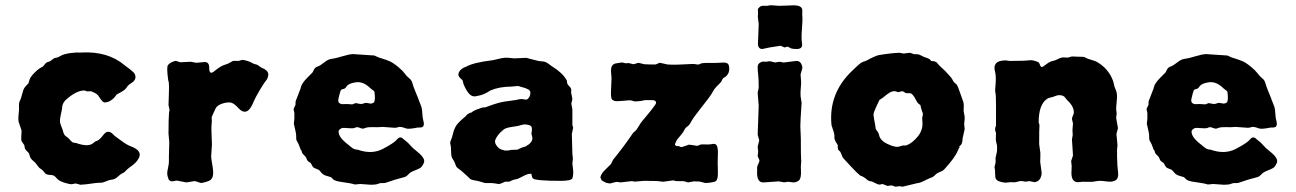

<svg xmlns="http://www.w3.org/2000/svg" viewBox="-20 -685 4868 721"><path d="M488.8 -395.5Q488.8 -383.8 476.1 -375L467.3 -369.1Q459.5 -363.8 455.1 -356Q450.2 -348.1 436.5 -340.3Q422.9 -333 419.9 -331.1Q417 -329.1 415.5 -326.7Q407.2 -313 388.2 -303.2Q381.3 -302.2 375 -300.3Q368.7 -298.3 358.9 -311.5Q349.1 -324.7 348.1 -327.1Q339.4 -335.9 325.2 -340.8Q324.2 -342.8 316.4 -342.3Q308.6 -341.8 307.6 -341.8Q305.7 -341.8 301.8 -343.8Q297.9 -345.7 294.9 -345.2Q265.1 -344.2 226.1 -309.1Q212.9 -295.9 212.9 -275.9Q205.1 -241.7 205.1 -231.9Q205.1 -222.2 210 -210.9Q214.8 -200.2 216.8 -191.9Q219.7 -178.7 227.5 -173.3Q235.8 -168.5 241.7 -161.1Q247.1 -154.3 251.5 -151.4Q255.9 -148.4 266.1 -147.9Q312.5 -131.3 331.1 -148.4Q337.4 -154.3 341.3 -155.3Q344.7 -156.2 346.7 -157.2Q355.5 -162.1 365.7 -175.3Q375.5 -188.5 382.8 -189.9Q389.6 -190.9 394.5 -188.5Q399.4 -186 405.3 -180.2Q410.2 -174.8 413.1 -172.9Q416 -170.9 436.5 -155.8Q457 -140.6 469.7 -136.2Q517.1 -119.1 500.5 -89.8Q495.1 -80.1 489.3 -74.7Q483.4 -69.3 479 -65.4Q474.6 -61.5 467.8 -57.1Q460.9 -51.8 458.5 -49.8Q456.1 -47.9 452.6 -43.9Q446.3 -36.6 439.9 -34.2Q433.1 -31.7 422.4 -21.5Q411.6 -11.7 401.4 -10.7Q390.6 -9.8 378.9 -4.4Q367.2 1 359.4 1L341.8 2Q293.9 8.8 282.2 8.8L264.2 3.9L249 6.8Q240.2 6.8 220.2 0.5Q200.2 -5.9 191.4 -17.1Q183.1 -27.8 172.4 -27.8Q153.3 -27.8 147.5 -36.6Q141.6 -45.4 134.8 -49.8Q127.9 -53.7 126 -56.6Q124 -59.6 120.1 -64Q116.2 -68.8 114.7 -71.3Q113.3 -73.7 103 -82.5Q92.8 -91.3 91.3 -101.1Q89.4 -110.8 81.5 -117.2Q73.7 -124 72.8 -131.3Q71.8 -138.7 70.8 -140.6Q69.8 -142.6 65.9 -147.9Q62 -152.8 60.5 -156.7Q59.1 -160.6 60.1 -175.3Q61 -189.9 61 -194.8L49.8 -228Q48.8 -236.8 48.8 -241.2L50.8 -267.1Q51.8 -270 51.3 -285.2Q50.8 -300.3 54.7 -306.6Q58.6 -313 63 -331.1Q67.4 -349.1 72.3 -356Q77.1 -362.8 86.9 -372.1Q87.9 -375 90.8 -385.3Q93.8 -395.5 107.4 -409.7Q121.1 -423.8 129.4 -428.7Q137.7 -433.6 141.1 -435.1Q143.1 -437 148.4 -443.8Q153.8 -450.7 160.6 -452.6Q167 -454.1 168.9 -455.6Q170.9 -457 175.8 -460.9Q180.7 -464.8 183.6 -466.3Q186.5 -467.8 191.9 -468.3Q197.3 -468.8 208.5 -475.6Q219.7 -482.4 245.6 -485.8Q271 -488.8 276.4 -487.8Q281.7 -486.8 284.2 -487.8Q385.3 -493.7 449.2 -439Q460 -431.6 466.3 -426.3Q472.7 -420.9 480.5 -414.1Q488.3 -407.2 488.8 -395.5Z M614.7 -114.3 615.7 -150.9 612.8 -183.1Q612.8 -240.7 614.7 -261.2L616.7 -272L612.8 -290Q612.8 -295.9 614.3 -336.9Q615.7 -377.9 611.8 -382.8Q605 -432.1 610.4 -439.9Q615.7 -447.3 626.5 -452.1Q637.2 -457 641.6 -456.1Q646 -455.1 650.9 -453.1Q655.8 -451.2 657.7 -451.2L696.8 -453.1L716.8 -449.2L748.5 -452.1Q765.6 -452.1 765.6 -431.6Q765.6 -411.1 772.9 -412.1Q777.3 -411.1 787.1 -419.4Q807.1 -436 821.8 -440.9Q836.4 -445.3 843.3 -449.7Q850.6 -454.1 853.5 -455.6Q856.4 -457 864.7 -456.5Q872.6 -456.1 875 -456.1L889.6 -460Q890.6 -460.9 904.3 -457.5Q918 -454.1 925.8 -449.2Q933.6 -444.3 938.5 -443.8Q943.4 -442.9 944.3 -442.4Q945.8 -441.9 947.8 -440.4Q949.7 -439 951.7 -438Q953.6 -437 955.1 -435.5Q957 -434.1 959 -432.6Q964.4 -429.2 968.8 -427.7Q973.6 -426.3 975.6 -423.8Q989.7 -415 987.3 -401.9Q984.9 -388.7 980 -383.8Q975.1 -378.9 957.5 -350.1Q939.9 -321.3 929.2 -295.9Q918 -270 903.8 -266.1Q889.6 -262.7 875 -279.3Q860.4 -295.9 848.6 -299.3Q836.9 -302.7 815.9 -296.4Q794.9 -290 788.6 -275.9Q776.4 -250 775.4 -246.6Q774.4 -243.2 775.4 -235.4Q775.9 -227.5 774.4 -216.8Q772.9 -207 775.9 -142.1L772.9 -97.2Q772.9 -91.3 778.8 -56.2Q784.7 -21 771 -9.8Q765.1 -3.9 737.8 2Q734.4 2.9 724.6 -1Q714.8 -4.9 710.9 -4.9L679.7 0L645 -6.8Q641.1 -6.8 629.9 -4.4Q618.7 -2 612.8 -12.2Q607.9 -25.4 607.9 -33.2Q607.9 -41 611.3 -56.2Q614.7 -71.3 614.3 -78.6Q613.8 -85.9 614.3 -96.7Q614.7 -107.4 614.7 -114.3Z M1082.5 -275.9 1089.8 -292V-299.3Q1089.8 -303.7 1090.8 -306.2L1106.9 -348.1Q1108.9 -352.1 1109.9 -357.4Q1112.8 -372.1 1134.8 -394L1152.8 -412.1Q1154.8 -414.1 1158.7 -422.9Q1162.6 -431.6 1172.4 -435.1Q1182.6 -438.5 1194.3 -448.2Q1206.5 -458 1213.9 -460.9Q1221.2 -463.9 1230.5 -464.8Q1239.7 -465.8 1265.6 -473.6Q1291.5 -481.4 1305.7 -481.9L1348.6 -479Q1384.8 -477.1 1385.7 -476.6Q1401.9 -468.3 1416 -464.8Q1429.2 -460.9 1442.9 -455.1Q1456.5 -449.2 1474.1 -434.6Q1491.7 -419.9 1498 -411.1Q1507.8 -397.9 1516.6 -391.1Q1525.4 -384.8 1528.8 -372.6Q1531.7 -360.4 1540.5 -339.8Q1549.3 -319.3 1550.8 -314.5Q1551.8 -310.1 1555.7 -301.3Q1559.6 -292.5 1562.5 -283.7Q1564.9 -275.4 1565.9 -259.8Q1566.9 -244.1 1567.9 -240.2Q1568.8 -236.8 1569.3 -233.9Q1569.8 -231 1570.8 -227.1Q1571.8 -223.1 1571.8 -220.2Q1571.8 -206.1 1557.1 -206.1H1548.8Q1514.6 -199.2 1505.4 -202.6Q1484.4 -210.4 1477.1 -208Q1469.2 -205.1 1462.9 -205.1L1422.9 -208Q1419.4 -209 1410.6 -208Q1401.9 -207 1382.3 -207.5Q1362.8 -208 1356.9 -206.1L1344.7 -202.1Q1339.4 -201.2 1330.6 -205.1Q1321.8 -209 1314.5 -206.1Q1309.6 -202.1 1291 -203.6Q1272.5 -205.1 1267.1 -204.6Q1261.7 -204.1 1256.3 -199.7Q1251 -195.3 1251.5 -190.9Q1251.5 -171.9 1276.9 -150.4Q1302.2 -128.9 1308.6 -126Q1314.5 -123 1322.8 -123Q1376 -104 1418 -126Q1460 -147.9 1471.2 -161.6Q1482.4 -175.8 1495.1 -162.6Q1498 -159.7 1505.4 -154.3Q1512.7 -148.9 1519.5 -140.6Q1528.3 -129.9 1545.9 -116.2Q1582.5 -87.4 1569.8 -69.8Q1564.5 -57.6 1556.2 -53.2Q1547.9 -48.8 1534.2 -43.5Q1520.5 -38.1 1514.2 -30.8Q1507.8 -23.9 1503.9 -22Q1500 -20 1481 -15.1Q1461.9 -10.3 1447.3 -4.9Q1432.6 0.5 1426.3 2Q1419.4 2.9 1413.6 2.4Q1407.2 2 1399.4 5.4Q1391.6 8.8 1373 8.8L1332.5 5.9L1312.5 7.8Q1297.9 2.9 1267.1 -1Q1236.3 -4.9 1230.5 -12.2Q1224.6 -19 1222.2 -20Q1219.7 -21 1207 -24.4Q1194.3 -27.8 1188 -35.2Q1181.6 -43 1179.2 -45.4Q1177.2 -47.9 1168.5 -50.8Q1159.7 -53.7 1156.7 -56.6Q1153.8 -59.6 1151.4 -64.5Q1148.9 -69.8 1146.5 -73.2Q1133.8 -79.6 1131.8 -87.4Q1129.9 -95.2 1121.6 -102.5Q1112.8 -109.9 1112.8 -119.1Q1108.9 -120.6 1105.5 -132.8Q1101.6 -144.5 1097.2 -151.4Q1092.8 -158.2 1092.3 -163.1Q1091.8 -168 1092.3 -173.8Q1092.8 -179.7 1088.9 -196.3Q1085 -212.9 1083.5 -220.2L1085.4 -240.2V-261.2Q1082.5 -272.9 1082.5 -275.9ZM1387.7 -313.5V-324.2Q1386.7 -340.8 1384.8 -342.8Q1382.8 -344.7 1378.4 -347.7Q1374 -350.6 1371.6 -353Q1344.7 -379.9 1316.4 -376Q1288.1 -372.1 1280.3 -358.9Q1276.4 -352.5 1270.5 -351.1Q1264.6 -350.1 1261.7 -348.1Q1258.8 -345.7 1256.3 -335.9Q1254.4 -326.2 1252.4 -320.3Q1247.6 -304.2 1253.4 -298.8Q1259.8 -293 1270 -293.9Q1279.8 -294.9 1290.5 -293.9Q1301.3 -293 1302.7 -293L1315.9 -297.9L1331.5 -294.9Q1336.4 -293.5 1343.8 -295.9Q1350.6 -298.8 1355 -298.8L1372.6 -295.9Q1385.3 -297.9 1386.2 -304.7Q1387.7 -311 1387.7 -313.5Z M1953.1 -311Q1961.9 -309.1 1968.8 -323.2Q1971.7 -328.1 1971.7 -336.9Q1971.7 -345.7 1961.9 -350.1Q1952.1 -355 1941.9 -357.4Q1931.6 -359.9 1929.2 -361.3Q1926.8 -362.8 1915.5 -361.3Q1904.3 -359.9 1902.3 -359.9Q1855.5 -359.9 1821.3 -345.2Q1801.3 -331.5 1783.2 -327.1Q1765.6 -322.3 1758.3 -323.2Q1738.3 -326.2 1720.7 -369.1L1717.3 -382.8Q1715.3 -385.7 1710.4 -389.6Q1705.6 -393.6 1702.6 -399.4Q1699.7 -405.3 1703.6 -414.1Q1710 -427.7 1731.4 -435.1Q1758.3 -450.2 1830.6 -459Q1836.4 -460 1856 -464.8Q1875.5 -469.7 1891.1 -467.8Q1906.7 -465.8 1910.6 -465.8L1956.5 -467.8Q1958.5 -467.8 1980.5 -461.4Q2002.4 -455.1 2015.6 -454.6Q2028.8 -454.1 2039.1 -445.8Q2049.3 -438 2052.7 -436Q2091.8 -412.1 2107.4 -384.8Q2109.4 -381.8 2109.4 -375.5Q2109.9 -369.1 2116.7 -362.3Q2123.5 -355.5 2124.5 -351.6Q2125.5 -348.1 2125 -344.2Q2124.5 -340.3 2124.5 -338.9L2129.4 -313L2125.5 -295.9L2129.4 -273.9V-215.8L2132.3 -205.1L2127.4 -182.1L2129.4 -107.9L2131.3 -89.8L2129.4 -70.8Q2129.4 -68.8 2131.8 -49.8Q2134.3 -30.8 2129.4 -15.1Q2124.5 -6.3 2088.4 -5.9Q1993.7 -5.9 1982.4 -14.2Q1977.5 -17.1 1975.6 -32.2Q1962.9 -33.7 1945.3 -23.9Q1927.2 -14.2 1920.4 -12.2Q1911.1 -12.2 1892.6 -2.9Q1884.8 -2.9 1877.4 -2.9Q1857.9 6.8 1851.6 5.9L1839.8 3.9Q1828.6 2 1816.4 2.4Q1804.2 2.9 1799.8 2Q1795.4 1 1786.6 -2Q1776.9 -5.4 1763.7 -7.3Q1750.5 -9.3 1745.6 -13.2Q1740.7 -17.1 1734.9 -23.4Q1729 -29.3 1725.1 -32.2Q1722.2 -35.2 1715.3 -41Q1709 -46.9 1702.6 -50.8Q1696.8 -55.2 1694.8 -57.6Q1692.9 -60.1 1690.4 -66.9Q1688.5 -73.2 1687 -76.2Q1685.5 -79.1 1682.1 -84.5Q1678.7 -89.8 1676.3 -95.7Q1673.8 -101.6 1673.3 -132.8L1670.4 -148.9Q1670.4 -151.9 1673.8 -159.7Q1677.2 -167 1681.2 -183.6Q1685.1 -200.2 1692.9 -212.9Q1701.2 -226.1 1729.5 -249Q1731.9 -254.4 1740.2 -258.8Q1748.5 -263.2 1752.4 -263.2Q1753.9 -267.6 1773.4 -274.9Q1792.5 -282.2 1795.9 -281.7Q1799.3 -281.2 1803.2 -282.2Q1807.1 -283.2 1819.8 -288.1Q1832.5 -293 1847.7 -297.4Q1862.8 -301.8 1876 -303.7Q1890.1 -306.2 1903.8 -307.6Q1917.5 -309.1 1924.3 -311Q1931.2 -313 1938 -313Q1944.8 -313 1953.1 -311ZM1933.6 -214.4Q1929.2 -212.9 1924.3 -211.9Q1919.4 -210.9 1902.8 -208.5Q1886.2 -206.1 1879.4 -203.1Q1871.6 -200.2 1859.9 -188.5Q1848.1 -176.8 1841.8 -164.1Q1835 -152.3 1843.8 -139.6Q1852.1 -127 1862.8 -123.5Q1873.5 -120.1 1876 -119.6Q1878.4 -119.1 1881.3 -119.6Q1884.3 -120.1 1889.2 -120.1Q1894 -120.1 1898.4 -122.1Q1922.4 -123 1923.3 -123L1937.5 -129.9L1949.2 -133.8Q1953.6 -133.8 1956.5 -136.7Q1959.5 -139.6 1962.4 -140.6Q1965.3 -142.1 1966.8 -143.6Q1968.3 -145 1972.2 -148.9Q1976.1 -152.8 1978.5 -159.7Q1980.5 -167 1978 -173.8Q1975.6 -180.7 1975.6 -183.6Q1975.6 -186.5 1977.1 -193.4Q1978.5 -200.2 1976.6 -207Q1974.6 -213.9 1962.9 -216.3Q1951.2 -218.8 1944.8 -217.3Q1938.5 -215.8 1933.6 -214.4Z M2523.9 -136.2H2529.3Q2531.2 -135.7 2534.7 -133.8Q2538.1 -131.8 2540.5 -132.8L2562.5 -140.1Q2565.4 -143.1 2581.1 -140.1Q2596.7 -137.2 2598.6 -137.2L2610.4 -142.1Q2615.2 -143.1 2628.9 -142.6Q2642.6 -142.1 2648.4 -143.1L2660.6 -145Q2662.1 -145 2667.5 -143.1Q2677.2 -136.2 2675.8 -105.5Q2674.3 -74.7 2675.8 -41Q2677.2 -7.3 2664.6 -2.9Q2641.6 2.9 2627.4 2L2612.3 -2Q2608.4 -3.9 2585.4 -3.9L2563.5 0Q2548.8 -4.9 2544.4 -4.9H2521.5Q2515.1 -4.9 2509.3 -7.8L2473.1 -2.9Q2468.3 -2 2458.5 -3.9Q2448.7 -5.9 2397.5 -5.9L2363.3 -2.9L2353.5 -4.9L2309.6 0Q2307.6 0 2301.3 -1.5Q2294.9 -2.9 2284.2 0.5Q2273.4 3.9 2270.5 3.9Q2267.6 3.9 2262.7 2.9Q2257.8 2 2252.9 0Q2248.5 -2 2247.6 -2.9Q2246.6 -3.9 2241.7 -6.3Q2237.3 -8.8 2237.8 -10.7Q2238.3 -12.7 2235.8 -15.6Q2233.4 -19 2235.4 -22Q2238.3 -34.2 2254.9 -49.8Q2271.5 -65.4 2273.4 -67.9Q2275.4 -70.3 2277.8 -76.2Q2280.3 -82 2282.2 -85Q2324.7 -137.2 2357.4 -186Q2359.4 -188 2365.2 -192.9Q2371.1 -197.8 2379.4 -212.4Q2387.2 -226.6 2407.2 -249Q2426.8 -272.5 2430.7 -278.3Q2434.6 -284.2 2438 -288.1Q2448.7 -300.3 2439 -307.1Q2435.5 -309.1 2425.8 -309.1H2402.3Q2382.8 -304.2 2363.3 -304.2L2349.1 -308.1Q2347.2 -309.1 2317.4 -306.2L2301.8 -305.2H2293.9Q2286.6 -305.2 2279.3 -310.1Q2273.4 -315.9 2274.4 -340.8L2276.4 -392.1L2274.4 -418Q2274.4 -434.1 2280.3 -440.4Q2286.1 -446.8 2298.3 -447.8Q2310.5 -449.2 2313.5 -450.2Q2316.4 -451.2 2323.7 -448.7Q2331.1 -446.3 2340.3 -448.2L2359.4 -443.8L2377.4 -449.2L2399.4 -443.8L2421.4 -442.9H2442.4Q2454.1 -448.7 2458.5 -449.2L2486.3 -442.9Q2517.1 -440.9 2550.8 -443.4Q2584.5 -445.8 2592.3 -443.8Q2604 -440.9 2609.4 -445.3Q2615.2 -449.2 2643.6 -448.7Q2670.9 -448.2 2687.5 -449.7Q2704.1 -451.2 2710.9 -447.3Q2717.8 -443.4 2718.3 -431.6Q2720.7 -403.8 2696.3 -392.1Q2693.4 -389.2 2690.4 -382.3Q2687.5 -375.5 2678.2 -367.2Q2663.1 -353.5 2655.8 -338.9Q2647.9 -323.7 2615.2 -283.2Q2582.5 -242.2 2575.7 -228.5Q2568.8 -214.8 2561 -210Q2553.7 -205.1 2549.3 -195.8Q2544.9 -187 2536.1 -176.8Q2527.3 -167 2525.4 -164.1Q2523.4 -161.1 2521 -157.7Q2518.6 -154.3 2518.1 -152.3Q2517.6 -150.4 2515.6 -146Q2513.7 -142.1 2515.6 -140.1Q2518.6 -136.2 2523.9 -136.2Z M2986.3 -324.2 2990.2 -298.8Q2985.4 -228 2985.4 -210.9L2987.3 -166Q2987.3 -95.7 2988.3 -88.9Q2989.3 -82 2988.3 -72.3Q2987.3 -62.5 2987.3 -59.1Q2987.3 -56.2 2987.8 -45.4Q2989.3 -15.1 2980 -7.3Q2970.7 0 2959 0L2943.4 -2Q2939.9 -2.9 2936 -2Q2932.1 -1 2927.7 -0.5Q2923.3 0 2915 -2Q2907.2 -3.9 2904.3 -3.9L2862.3 -1Q2859.4 -1 2848.1 0Q2820.3 2 2823.2 -44.9V-58.1Q2823.2 -60.1 2828.1 -70.3Q2833 -80.6 2831.5 -84.5Q2830.1 -87.9 2828.1 -91.8Q2826.2 -95.7 2825.2 -99.1L2827.1 -115.2L2825.2 -133.8L2831.1 -158.2L2825.2 -179.2L2829.1 -288.1L2825.2 -336.9L2829.1 -355Q2829.1 -391.6 2827.1 -405.3Q2825.2 -418.9 2825.2 -433.6Q2825.2 -448.2 2842.8 -453.6Q2844.2 -454.1 2849.1 -453.6Q2854 -453.1 2856 -453.1L2869.1 -455.1Q2872.6 -455.1 2879.4 -453.1Q2886.2 -451.2 2889.2 -450.7Q2892.1 -450.2 2898.4 -451.7Q2904.8 -453.1 2908.2 -453.1L2922.4 -450.2Q2924.3 -450.2 2969.2 -456.1Q2982.4 -457 2988.3 -446.3Q2994.1 -435.5 2992.7 -428.2Q2991.2 -420.9 2988.8 -414.1Q2986.3 -407.2 2986.3 -403.3Q2986.3 -399.4 2987.8 -386.7Q2989.3 -374 2987.3 -356.4Q2985.4 -338.9 2986.3 -324.2ZM2843.8 -663.1H2858.4Q2864.3 -663.1 2867.7 -664.6Q2871.1 -666 2886.2 -664.6Q2901.4 -663.1 2905.3 -663.1L2960 -665Q2991.2 -665 2992.7 -647.9Q2993.2 -643.1 2992.7 -636.7Q2992.2 -630.4 2993.2 -620.6Q2994.1 -610.8 2991.7 -580.6Q2989.3 -550.3 2990.2 -537.1L2992.2 -517.1Q2992.2 -501 2972.2 -501Q2952.1 -501 2946.3 -505.4Q2940.4 -509.8 2937 -509.8L2926.3 -506.8L2911.1 -513.2L2870.1 -506.8L2842.8 -501Q2826.2 -501 2826.2 -522L2827.1 -540L2829.1 -595.2Q2829.1 -598.6 2827.1 -611.3Q2825.2 -624 2826.2 -628.9Q2827.1 -633.8 2826.2 -643.6Q2825.2 -653.3 2829.1 -654.8Q2835.4 -663.1 2843.8 -663.1Z M3423.8 2.9 3369.6 16.1 3357.9 14.2 3342.8 16.1 3328.6 11.2 3312.5 13.2 3293.9 5.9Q3292 5.9 3286.1 7.8Q3280.3 9.8 3267.6 2.9Q3255.4 -3.9 3248.5 -4.4Q3241.7 -4.9 3234.9 -11.2Q3222.7 -22 3210 -25.9Q3200.2 -33.2 3174.8 -60.5Q3149.4 -87.9 3146 -91.8Q3143.1 -95.7 3140.1 -105Q3136.7 -113.3 3135.3 -115.2Q3133.8 -117.2 3132.3 -118.2Q3130.9 -119.1 3129.4 -120.6Q3126 -124 3126 -131.3V-140.1Q3112.3 -160.6 3113.3 -168.9Q3114.3 -179.7 3109.9 -192.4Q3105.5 -205.1 3102.5 -214.8Q3090.3 -334 3180.7 -419.9Q3205.6 -443.8 3211.9 -448.2Q3218.3 -452.6 3232.9 -457Q3266.1 -475.1 3279.8 -478Q3325.7 -485.8 3357.9 -486.8L3373.5 -483.9L3395.5 -486.8Q3397.5 -486.8 3400.4 -485.8Q3403.3 -484.9 3405.8 -483.9Q3408.7 -482.9 3411.1 -481.9Q3413.6 -481 3421.4 -481.4Q3429.2 -481.9 3439 -476.6Q3448.2 -471.2 3460.9 -467.3Q3473.1 -463.4 3476.6 -456.1Q3492.7 -455.1 3497.1 -450.7Q3501.5 -446.3 3504.9 -441.9Q3508.3 -437.5 3521 -426.3Q3533.2 -415 3536.1 -411.1Q3539.1 -407.2 3544.9 -401.4Q3553.7 -392.6 3557.1 -385.3Q3560.1 -377.9 3563.5 -375.5Q3566.9 -373 3572.8 -367.2Q3578.1 -358.4 3583 -342.8Q3589.8 -322.3 3594.7 -310.1Q3600.1 -297.9 3599.1 -284.7Q3598.6 -271 3598.6 -268.1L3602.5 -247.1V-237.8L3600.6 -219.2L3602.5 -200.2L3594.7 -165Q3594.7 -141.6 3582.5 -136.2L3583.5 -131.8Q3581.1 -129.4 3577.1 -120.1Q3566.4 -92.8 3524.9 -47.9Q3520.5 -43.5 3509.3 -39.1Q3497.6 -34.7 3491.2 -27.3Q3484.9 -20.5 3477.1 -18.1Q3469.7 -15.6 3454.1 -7.8Q3433.6 2.9 3423.8 2.9ZM3393.6 -335H3383.8Q3380.9 -335 3376.5 -338.4Q3372.1 -341.8 3369.1 -342.3Q3366.2 -342.8 3360.8 -340.8Q3355.5 -338.9 3353.5 -338.9Q3351.6 -338.9 3345.2 -341.3Q3338.9 -343.8 3330.1 -341.3Q3321.3 -338.9 3307.6 -328.1Q3294.9 -317.4 3290 -314.5Q3285.2 -312 3282.2 -309.1Q3280.3 -306.2 3270.5 -284.2Q3260.7 -262.2 3260.3 -257.8Q3259.8 -253.4 3262.2 -238.8Q3264.6 -224.1 3265.6 -221.2L3268.6 -201.2Q3269.5 -198.2 3274.4 -192.4Q3279.3 -186.5 3281.2 -177.7Q3285.2 -156.7 3314.5 -143.6Q3344.2 -129.9 3356.9 -134.8Q3369.6 -139.6 3376.5 -138.7Q3382.8 -138.2 3383.8 -139.2Q3406.7 -147.9 3426.8 -172.9Q3446.8 -197.8 3443.8 -228Q3442.9 -239.3 3442.9 -241.7L3445.8 -255.9Q3445.8 -259.3 3441.9 -269.5Q3438 -279.8 3436.5 -290Q3434.6 -292 3429.7 -295.4Q3424.8 -298.8 3418 -312.5Q3411.1 -326.7 3402.8 -333Q3401.4 -335 3393.6 -335Z M3887.2 -16.1Q3879.4 -2 3864.3 -1L3845.7 -4.9L3832 -2.9Q3828.1 -2.9 3821.8 -4.4Q3813 -6.3 3802.2 -2.9Q3791.5 0.5 3785.2 -0.5Q3778.3 -1 3776.4 -1L3754.4 1Q3732.4 -2 3724.6 -7.8Q3716.8 -13.7 3717.3 -25.9L3716.3 -46.9Q3716.3 -48.8 3715.3 -52.7Q3714.4 -56.6 3714.8 -59.6Q3715.3 -62 3717.3 -68.8Q3719.2 -75.2 3718.8 -82Q3718.3 -88.9 3718.3 -91.3L3723.1 -112.8Q3724.1 -114.7 3724.1 -125.5V-138.2L3720.2 -154.8Q3719.2 -158.7 3719.7 -169.9Q3720.2 -181.2 3720.2 -186Q3713.4 -199.7 3720.2 -212.9V-290Q3720.2 -327.1 3718.3 -335Q3716.3 -342.8 3717.3 -352.5Q3718.3 -361.3 3718.8 -370.1Q3720.7 -400.9 3716.8 -415Q3705.1 -456.1 3751.5 -458Q3754.4 -459 3761.7 -457.5Q3769 -456.1 3772.5 -456.1L3825.2 -457L3851.6 -459Q3857.9 -459 3868.7 -455.6Q3879.4 -452.1 3881.3 -449.7Q3883.3 -447.3 3885.7 -440.4Q3888.2 -433.6 3893.1 -433.1Q3894 -432.6 3905.8 -441.4Q3917.5 -450.2 3922.9 -452.6Q3928.2 -455.1 3935.1 -456.5Q3942.9 -458 3955.1 -464.4Q3967.3 -470.7 3978.5 -469.2Q3989.3 -468.3 3992.2 -469.2L4005.4 -473.1L4023.4 -472.2Q4050.3 -472.2 4053.2 -470.2Q4056.2 -468.8 4058.1 -467.8Q4060.1 -466.8 4062 -465.8Q4064 -464.8 4066.4 -463.9L4079.1 -460Q4092.3 -456.1 4098.1 -453.1Q4142.1 -428.2 4159.2 -382.8Q4161.1 -377.9 4163.1 -367.7Q4165 -357.4 4169.9 -347.7Q4176.8 -333 4173.8 -308.1Q4171.4 -283.2 4171.4 -274.9L4173.3 -258.3L4171.4 -242.2L4178.2 -204.1L4172.4 -181.2Q4172.4 -179.2 4174.8 -157.7Q4177.2 -136.7 4175.8 -132.8Q4174.3 -128.9 4174.8 -95.7Q4175.3 -62.5 4178.7 -36.1Q4183.6 3.4 4133.3 -3.9Q4111.3 -7.3 4099.1 -4.9Q4086.9 -2.9 4082.5 -2.4Q4078.1 -2 4060.5 -2.4Q4043 -2.9 4035.2 -1.5Q4003.9 3.9 4003.4 -34.7L4004.4 -61L4002.4 -80.1L4009.3 -101.1L4005.4 -161.1L4008.3 -178.2L4007.3 -196.8L4009.3 -221.2L4005.4 -237.8Q4005.4 -242.2 4008.3 -249Q4011.2 -255.9 4012.2 -258.8Q4015.1 -283.7 3987.3 -309.1Q3984.4 -312 3979.5 -318.8Q3974.6 -325.7 3964.4 -327.1Q3954.1 -329.1 3942.4 -324.2Q3930.7 -319.3 3922.9 -318.4Q3915.5 -316.9 3911.1 -313Q3880.4 -292 3880.4 -225.1Q3884.3 -216.8 3883.3 -210.9Q3882.3 -205.1 3882.3 -144L3886.2 -115.2Q3887.2 -114.3 3886.7 -97.7Q3886.2 -81.1 3886.2 -77.1Q3886.2 -73.2 3888.7 -58.6Q3891.1 -43.9 3891.6 -36.1Q3892.1 -28.3 3887.2 -16.1Z M4285.6 -275.9 4293 -292V-299.3Q4293 -303.7 4293.9 -306.2L4310.1 -348.1Q4312 -352.1 4313 -357.4Q4315.9 -372.1 4337.9 -394L4356 -412.1Q4357.9 -414.1 4361.8 -422.9Q4365.7 -431.6 4375.5 -435.1Q4385.7 -438.5 4397.5 -448.2Q4409.7 -458 4417 -460.9Q4424.3 -463.9 4433.6 -464.8Q4442.9 -465.8 4468.8 -473.6Q4494.6 -481.4 4508.8 -481.9L4551.8 -479Q4587.9 -477.1 4588.9 -476.6Q4605 -468.3 4619.1 -464.8Q4632.3 -460.9 4646 -455.1Q4659.7 -449.2 4677.2 -434.6Q4694.8 -419.9 4701.2 -411.1Q4710.9 -397.9 4719.7 -391.1Q4728.5 -384.8 4731.9 -372.6Q4734.9 -360.4 4743.7 -339.8Q4752.4 -319.3 4753.9 -314.5Q4754.9 -310.1 4758.8 -301.3Q4762.7 -292.5 4765.6 -283.7Q4768.1 -275.4 4769 -259.8Q4770 -244.1 4771 -240.2Q4772 -236.8 4772.5 -233.9Q4772.9 -231 4773.9 -227.1Q4774.9 -223.1 4774.9 -220.2Q4774.9 -206.1 4760.3 -206.1H4752Q4717.8 -199.2 4708.5 -202.6Q4687.5 -210.4 4680.2 -208Q4672.4 -205.1 4666 -205.1L4626 -208Q4622.6 -209 4613.8 -208Q4605 -207 4585.4 -207.5Q4565.9 -208 4560.1 -206.1L4547.9 -202.1Q4542.5 -201.2 4533.7 -205.1Q4524.9 -209 4517.6 -206.1Q4512.7 -202.1 4494.1 -203.6Q4475.6 -205.1 4470.2 -204.6Q4464.8 -204.1 4459.5 -199.7Q4454.1 -195.3 4454.6 -190.9Q4454.6 -171.9 4480 -150.4Q4505.4 -128.9 4511.7 -126Q4517.6 -123 4525.9 -123Q4579.1 -104 4621.1 -126Q4663.1 -147.9 4674.3 -161.6Q4685.5 -175.8 4698.2 -162.6Q4701.2 -159.7 4708.5 -154.3Q4715.8 -148.9 4722.7 -140.6Q4731.4 -129.9 4749 -116.2Q4785.6 -87.4 4772.9 -69.8Q4767.6 -57.6 4759.3 -53.2Q4751 -48.8 4737.3 -43.5Q4723.6 -38.1 4717.3 -30.8Q4710.9 -23.9 4707 -22Q4703.1 -20 4684.1 -15.1Q4665 -10.3 4650.4 -4.9Q4635.7 0.5 4629.4 2Q4622.6 2.9 4616.7 2.4Q4610.4 2 4602.5 5.4Q4594.7 8.8 4576.2 8.8L4535.6 5.9L4515.6 7.8Q4501 2.9 4470.2 -1Q4439.5 -4.9 4433.6 -12.2Q4427.7 -19 4425.3 -20Q4422.9 -21 4410.2 -24.4Q4397.5 -27.8 4391.1 -35.2Q4384.8 -43 4382.3 -45.4Q4380.4 -47.9 4371.6 -50.8Q4362.8 -53.7 4359.9 -56.6Q4356.9 -59.6 4354.5 -64.5Q4352.1 -69.8 4349.6 -73.2Q4336.9 -79.6 4335 -87.4Q4333 -95.2 4324.7 -102.5Q4315.9 -109.9 4315.9 -119.1Q4312 -120.6 4308.6 -132.8Q4304.7 -144.5 4300.3 -151.4Q4295.9 -158.2 4295.4 -163.1Q4294.9 -168 4295.4 -173.8Q4295.9 -179.7 4292 -196.3Q4288.1 -212.9 4286.6 -220.2L4288.6 -240.2V-261.2Q4285.6 -272.9 4285.6 -275.9ZM4590.8 -313.5V-324.2Q4589.8 -340.8 4587.9 -342.8Q4585.9 -344.7 4581.5 -347.7Q4577.1 -350.6 4574.7 -353Q4547.9 -379.9 4519.5 -376Q4491.2 -372.1 4483.4 -358.9Q4479.5 -352.5 4473.6 -351.1Q4467.8 -350.1 4464.8 -348.1Q4461.9 -345.7 4459.5 -335.9Q4457.5 -326.2 4455.6 -320.3Q4450.7 -304.2 4456.5 -298.8Q4462.9 -293 4473.1 -293.9Q4482.9 -294.9 4493.7 -293.9Q4504.4 -293 4505.9 -293L4519 -297.9L4534.7 -294.9Q4539.6 -293.5 4546.9 -295.9Q4553.7 -298.8 4558.1 -298.8L4575.7 -295.9Q4588.4 -297.9 4589.4 -304.7Q4590.8 -311 4590.8 -313.5Z"/></svg>

Font: AntiqueNobleBold
Style: Bold
Weight: 700
Version: Version 001.000